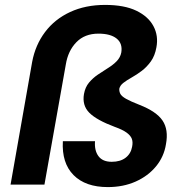

<svg xmlns="http://www.w3.org/2000/svg" viewBox="-20 -752 748 782"><path d="M419 10Q328 10 279.5 -39Q231 -88 236 -177H367Q364 -139 381 -116Q398 -93 435 -93Q470 -93 491.5 -109.5Q513 -126 518 -154Q522 -173 517 -186.5Q512 -200 495.5 -212Q479 -224 448 -235Q373 -263 343.5 -293Q314 -323 322 -369Q327 -397 342.5 -415.5Q358 -434 378.5 -448Q399 -462 420 -475Q441 -488 455.5 -503Q470 -518 474 -538Q480 -575 455 -595Q430 -615 381 -615Q325 -615 291 -580Q257 -545 248 -489L161 0H23L111 -500Q124 -569 163.5 -621.5Q203 -674 265.5 -703Q328 -732 408 -732Q486 -732 535 -708.5Q584 -685 605 -645.5Q626 -606 617 -559Q611 -525 594.5 -502Q578 -479 557.5 -463.5Q537 -448 516.5 -436.5Q496 -425 482.5 -414.5Q469 -404 466 -391Q465 -380 470 -370Q475 -360 493.5 -349.5Q512 -339 548 -325Q617 -298 642 -261Q667 -224 656 -165Q648 -114 615.5 -74.5Q583 -35 532.5 -12.5Q482 10 419 10Z"/></svg>

Font: DM Sans 9pt ExtraBold
Style: Italic
Weight: 800
Italic angle: -10°
Version: Version 4.004;gftools[0.9.30]